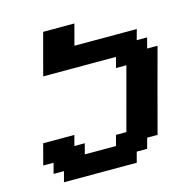

<svg xmlns="http://www.w3.org/2000/svg" viewBox="-123 -995 1101 1115"><g transform="rotate(-15 427.5 -437.5)"><path d="M125 0H562.5L579.1 -62.5H641.6L658.7 -125H721.2Q743.2 -208.5 787.8 -375.2Q832.5 -542 855 -625H792.5L809.1 -687.5H746.6L763.7 -750H388.7Q394.5 -771 405.5 -812.5Q416.5 -854 421.9 -875H234.4Q223.1 -833 200.9 -750Q178.7 -667 167.5 -625H605L588.4 -562.5H650.9Q633.8 -500 600.6 -375Q567.4 -250 550.3 -187.5H487.8L471.2 -125H283.7L300.3 -187.5H237.8L254.4 -250H66.9Q61.5 -229 50.3 -187.3Q39.1 -145.5 33.7 -125H96.2L79.1 -62.5H141.6Z"/></g></svg>

Font: Faithful 32x
Style: SemiboldOblique
Weight: 400
Foundry: Faithful Resource Pack
Version: Version 1.0; January 27, 2023